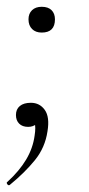

<svg xmlns="http://www.w3.org/2000/svg" viewBox="-21 -366 263 566"><path d="M8 179Q4 182 0.5 177Q-3 172 1 170Q36 138 56 104.5Q76 71 81 34Q85 9 81 -3.5Q77 -16 69 -20L96 -27Q97 -10 87 -1Q77 8 62 8Q45 8 35.5 -1.5Q26 -11 26 -27Q26 -44 37.5 -53.5Q49 -63 70 -63Q96 -63 111 -42Q126 -21 119 21Q112 69 82 106Q52 143 8 179ZM102 -270Q84 -270 73.5 -280.5Q63 -291 63 -309Q63 -326 73.5 -336Q84 -346 102 -346Q121 -346 131 -336Q141 -326 141 -309Q141 -270 102 -270Z"/></svg>

Font: Cormorant Light
Style: Italic
Weight: 300
Italic angle: -10°
Designer: Christian Thalmann (Catharsis Fonts)
Foundry: Catharsis Fonts
Version: Version 4.000